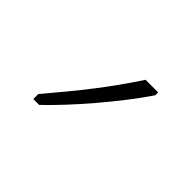

<svg xmlns="http://www.w3.org/2000/svg" viewBox="-51 -846 324 324"><g transform="rotate(45 110.5 -684.5)"><path d="M181 -756V-763H151C117 -711 85 -671 40 -618V-606H54C93 -643 148 -707 181 -756Z"/></g></svg>

Font: Noto Sans Arabic ExtCond Thin
Style: Regular
Weight: 100
Width: 2
Designer: Monotype Design Team, Nadine Chahine, Nizar Qandah and Khaled Hosny
Foundry: Monotype Imaging Inc.
Version: Version 2.012